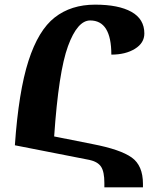

<svg xmlns="http://www.w3.org/2000/svg" viewBox="-20 -744 679 826"><path d="M595 47Q595 -32 546.5 -66.5Q498 -101 379 -124L213 -157Q232 -435 272.5 -545.5Q313 -656 368 -656Q459 -656 459 -509Q520 -509 560.5 -534Q601 -559 601 -600Q601 -662 545.5 -693Q490 -724 389 -724Q286 -724 215.5 -669Q145 -614 102.5 -482Q60 -350 44 -119L365 -56Q401 -48 415 -26.5Q429 -5 429 43V62H595Z"/></svg>

Font: Noto Serif Armenian SemiCondensed Extra
Style: Regular
Weight: 800
Width: 4
Designer: Monotype Design Team
Foundry: Monotype Imaging Inc.
Version: Version 1.901